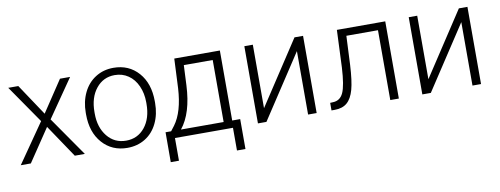

<svg xmlns="http://www.w3.org/2000/svg" viewBox="-59 -838 3370 1294"><g transform="rotate(-10 1626.5 -191.5)"><path d="M23.4 0ZM242.2 -314 384.8 -528.3H454.1L274.9 -269L461.9 0H393.1L242.7 -223.6L92.3 0H23.4L210 -269L30.8 -528.3H99.6Z M516.1 0ZM516.1 -272Q516.1 -348.1 545.7 -409.2Q575.2 -470.2 629.2 -504.2Q683.1 -538.1 751.5 -538.1Q856.9 -538.1 922.4 -464.1Q987.8 -390.1 987.8 -268.1V-255.9Q987.8 -179.2 958.3 -117.9Q928.7 -56.6 875 -23.4Q821.3 9.8 752.4 9.8Q647.5 9.8 581.8 -64.2Q516.1 -138.2 516.1 -260.3ZM574.7 -255.9Q574.7 -161.1 623.8 -100.3Q672.9 -39.6 752.4 -39.6Q831.5 -39.6 880.6 -100.3Q929.7 -161.1 929.7 -260.7V-272Q929.7 -332.5 907.2 -382.8Q884.8 -433.1 844.2 -460.7Q803.7 -488.3 751.5 -488.3Q673.3 -488.3 624 -427Q574.7 -365.7 574.7 -266.6Z M1061 -49.3 1086.9 -83Q1148.4 -166.5 1157.7 -327.1L1167 -528.3H1479V-49.3H1533.7V155.3H1475.6V0H1078.6V155.3H1022.5L1022.9 -49.3ZM1128.4 -49.3H1420.4V-473.6H1222.7L1216.3 -336.4Q1207.5 -147.5 1128.4 -49.3Z M1989.7 -528.3H2048.3V0H1989.7V-434.1L1704.6 0H1646.5V-528.3H1704.6V-93.8Z M2610.8 -528.3V0H2552.2V-478H2335.9L2326.7 -280.3Q2320.8 -170.4 2304.7 -112.5Q2288.6 -54.7 2256.8 -27.3Q2225.1 0 2172.4 0H2149.9V-51.8L2168 -52.7Q2218.3 -53.7 2240.2 -101.6Q2262.2 -149.4 2269 -272.5L2279.8 -528.3Z M3114.7 -528.3H3173.3V0H3114.7V-434.1L2829.6 0H2771.5V-528.3H2829.6V-93.8Z"/></g></svg>

Font: Roboto Light
Style: Regular
Weight: 300
Designer: Google
Version: Version 2.134; 2016; ttfautohint (v1.6)